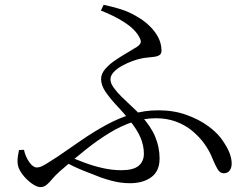

<svg xmlns="http://www.w3.org/2000/svg" viewBox="-20 -770 1040 795"><path d="M518.3 -11.4Q499.2 -11.4 479.7 -14Q460.2 -16.6 439.6 -22.2Q419.1 -27.7 396 -35.8Q363 -48.2 323.9 -64Q284.8 -79.8 241.4 -103.1L258.4 -125.2Q291.7 -110.8 329.3 -96.7Q366.9 -82.6 406 -73.9Q445.2 -65.2 482.8 -65.2Q531.7 -65.2 553.8 -83.3Q575.8 -101.5 575.8 -133.6Q575.8 -165.6 562.5 -198.7Q549.1 -231.8 514.7 -274.1Q492.6 -302.2 465.4 -330.7Q438.3 -359.3 418.4 -387.7Q398.5 -416.2 398.5 -442.6Q398.5 -464.4 415.7 -484.3Q433 -504.3 458 -521.1Q483 -537.9 507.4 -552Q531.7 -566 546.7 -575.8Q560.7 -585.5 562.6 -593.9Q564.5 -602.3 557.1 -615.7Q540 -648.3 497.1 -676.4Q454.3 -704.4 397.8 -726.2L409.1 -750.1Q447 -742.2 481.7 -731.2Q516.5 -720.1 547.7 -701Q590.8 -677.1 619.7 -639.5Q648.7 -601.9 648.7 -559.9Q648.7 -548.3 641.2 -542.7Q633.7 -537 621.5 -535.1Q609.3 -533.2 594.3 -532.1Q579.3 -530.9 564.5 -527.7Q548.6 -524.6 527.2 -516.7Q505.8 -508.9 485.1 -497.4Q464.4 -486 450.9 -471.6Q437.4 -457.3 437.4 -441Q437.4 -425.8 450.6 -407.2Q463.8 -388.6 484.2 -368.5Q504.6 -348.4 526.2 -328.6Q547.7 -308.8 563.6 -291.9Q605.4 -246.1 623.1 -202.7Q640.8 -159.4 640.8 -113.9Q640.8 -61.4 606.5 -36.4Q572.2 -11.4 518.3 -11.4ZM147.2 4.7Q132 4.7 109.6 -11.6Q87.2 -27.9 69.9 -52.1Q52.5 -76.3 52.5 -100.6Q52.5 -113.7 54.4 -125.5Q56.2 -137.4 58.7 -148.9L79.2 -149.7Q85.9 -120 101.4 -98.3Q116.9 -76.6 132.7 -76.6Q140.9 -76.6 149.8 -80.1Q158.6 -83.6 174.5 -93.4Q190.4 -103.2 217.4 -120.7Q269.9 -157.2 320.3 -191.6Q370.7 -226 421.1 -253.4Q471.5 -280.8 524.6 -297Q577.8 -313.3 635.6 -313.3Q699 -313.3 751.6 -294.5Q804.2 -275.7 843.4 -246.9Q882.6 -218 903.2 -186.2Q922.5 -157.6 930.9 -135.2Q939.3 -112.8 939.3 -92.1Q939.3 -75.9 931.2 -64.3Q923.1 -52.6 906 -52.6Q891.1 -52.6 880.9 -69.7Q870.6 -86.9 861.3 -110.1Q848.4 -143.8 826.8 -174Q805.2 -204.1 775.5 -228.5Q745.8 -252.8 708.3 -266.6Q670.7 -280.4 625.8 -280.4Q575.9 -280.4 528.4 -264.5Q480.8 -248.6 433.1 -219.6Q385.3 -190.5 334.3 -149.9Q283.3 -109.4 226.8 -59.9Q208.7 -43.7 196.5 -29Q184.4 -14.2 173.3 -4.8Q162.3 4.7 147.2 4.7Z"/></svg>

Font: Noto Serif HK ExtraLight
Style: Regular
Weight: 200
Designer: Ryoko NISHIZUKA 西塚涼子 (kana & ideographs); Frank Grießhammer (Latin, Greek & Cyrillic); Wenlong ZHANG 张文龙 (bopomofo); San
Foundry: Adobe
Version: Version 2.002-H1;hotconv 1.1.0;makeotfexe 2.6.0